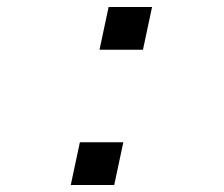

<svg xmlns="http://www.w3.org/2000/svg" viewBox="-20 -528 640 548"><path d="M182 0 208 -122H332L306 0ZM264 -386 290 -508H414L388 -386Z"/></svg>

Font: Geist Mono
Style: Italic
Weight: 400
Italic angle: -12°
Monospace: yes
Designer: Basement.studio, Andrés Briganti, Mateo Zaragoza
Foundry: Basement.studio, Vercel, Andrés Briganti, Guido Ferreyra, Mateo Zaragoza
Version: Version 1.500